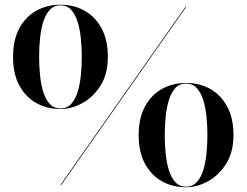

<svg xmlns="http://www.w3.org/2000/svg" viewBox="-20 -780 1040 810"><path d="M35 -540Q35 -611.5 61.5 -660.5Q88 -709.5 133.2 -734.8Q178.5 -760 235 -760Q291.5 -760 336.8 -734.8Q382 -709.5 408.5 -660.5Q435 -611.5 435 -540Q435 -468.5 404.5 -419.5Q374 -370.5 327.8 -345.2Q281.5 -320 235 -320Q178.5 -320 133.2 -345.2Q88 -370.5 61.5 -419.5Q35 -468.5 35 -540ZM145 -540Q145 -502 148.8 -463.5Q152.5 -425 162.2 -393Q172 -361 189.8 -341.8Q207.5 -322.5 235 -322.5Q263 -322.5 280.5 -341.8Q298 -361 307.8 -393Q317.5 -425 321.2 -463.5Q325 -502 325 -540Q325 -578.5 321.2 -616.8Q317.5 -655 307.8 -687Q298 -719 280.5 -738.2Q263 -757.5 235 -757.5Q207.5 -757.5 189.8 -738.2Q172 -719 162.2 -687Q152.5 -655 148.8 -616.8Q145 -578.5 145 -540ZM761.5 -750H765L238.5 0H235ZM565 -210Q565 -281.5 591.5 -330.5Q618 -379.5 663.2 -404.8Q708.5 -430 765 -430Q821.5 -430 866.8 -404.8Q912 -379.5 938.5 -330.5Q965 -281.5 965 -210Q965 -138.5 934.2 -89.5Q903.5 -40.5 857.5 -15.2Q811.5 10 765 10Q708.5 10 663.2 -15.2Q618 -40.5 591.5 -89.5Q565 -138.5 565 -210ZM675 -210Q675 -172 678.8 -133.5Q682.5 -95 692.2 -63Q702 -31 719.5 -11.8Q737 7.5 765 7.5Q792.5 7.5 810.2 -11.8Q828 -31 837.8 -63Q847.5 -95 851.2 -133.5Q855 -172 855 -210Q855 -248.5 851.2 -286.8Q847.5 -325 837.8 -357Q828 -389 810.2 -408.2Q792.5 -427.5 765 -427.5Q737 -427.5 719.5 -408.2Q702 -389 692.2 -357Q682.5 -325 678.8 -286.8Q675 -248.5 675 -210Z"/></svg>

Font: Bodoni* 72pt
Style: Regular
Weight: 400
Version: Version 2.3